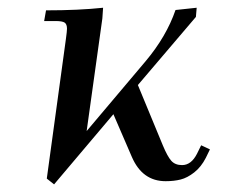

<svg xmlns="http://www.w3.org/2000/svg" viewBox="-20 -466 628 501"><path d="M95.2 -411.1 100.1 -439Q185.5 -439 249 -445.8L247.1 -418L206.1 -124L359.9 -306.2Q414.1 -370.6 438 -439.9L493.2 -445.8L491.2 -421.9L339.8 -244.1L404.8 -86.9Q417 -57.6 427 -46.4Q437 -35.2 455.1 -35.2Q479 -35.2 494.1 -64.9L504.9 -86.9L527.8 -76.2L517.1 -54.2Q504.9 -30.3 486.8 -16.1Q468.8 -2 451.4 2.4Q434.1 6.8 412.1 6.8Q351.6 6.8 324.2 -56.2L275.9 -168L121.1 15.1L102.1 0L151.9 -363.8Q154.8 -384.8 154.8 -391.1Q154.8 -402.8 148.7 -407Q142.6 -411.1 125 -411.1Z"/></svg>

Font: Dihjauti S
Style: Bold
Weight: 700
Designer: T. Christopher White
Version: Version 3.0.0